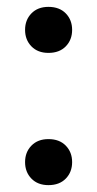

<svg xmlns="http://www.w3.org/2000/svg" viewBox="-20 -531 283 559"><path d="M121 -377Q90 -377 71.5 -396Q53 -415 53 -444Q53 -473 71.5 -492Q90 -511 121 -511Q153 -511 171.5 -492Q190 -473 190 -444Q190 -415 171.5 -396Q153 -377 121 -377ZM121 8Q90 8 71.5 -11Q53 -30 53 -59Q53 -88 71.5 -107Q90 -126 121 -126Q153 -126 171.5 -107Q190 -88 190 -59Q190 -30 171.5 -11Q153 8 121 8Z"/></svg>

Font: Montagu Slab
Style: Bold
Weight: 700
Designer: Florian Karsten
Foundry: Florian Karsten
Version: Version 1.000